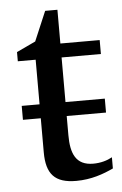

<svg xmlns="http://www.w3.org/2000/svg" viewBox="-48 -638 435 686"><g transform="rotate(-5 169.5 -295.5)"><path d="M264 -44C201 -44 184 -88 184 -153V-222H325V-272H184V-432H325V-482H184V-603H140L95 -497L27 -465V-432H91V-272H27V-222H91V-100C91 -22 121 12 198 12C252 12 296 -4 332 -21V-61C314 -51 291 -44 263 -44Z"/></g></svg>

Font: Veleka
Style: Regular
Weight: 400
Designer: Stefan Peev, Context Ltd, 2016; SIL International, 1997-2014.
Foundry: Stefan Peev, Context Ltd, 2016
Version: Version 1.000